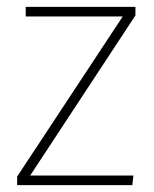

<svg xmlns="http://www.w3.org/2000/svg" viewBox="-20 -540 450 560"><path d="M375 -520V-495L68 -28H369L366 0H30V-25L338 -492H55V-520Z"/></svg>

Font: Firava
Style: Regular
Weight: 400
Designer: Carrois Corporate & Edenspiekermann AG
Foundry: Greg Finn Gibson
Version: Version 5.000